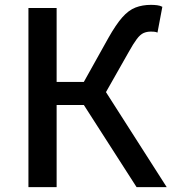

<svg xmlns="http://www.w3.org/2000/svg" viewBox="-20 -770 707 790"><path d="M97 0V-737H213V-433H325L426 -614Q457 -669 483 -698.5Q509 -728 537.5 -739Q566 -750 601 -750Q614 -750 626.5 -748.5Q639 -747 648 -742L628 -636Q621 -639 613.5 -639.5Q606 -640 601 -640Q584 -640 570.5 -634Q557 -628 543 -609.5Q529 -591 509 -555L416 -391L666 0H542L325 -338H213V0Z"/></svg>

Font: Source Han Sans SC Medium
Style: Regular
Weight: 500
Designer: Ryoko NISHIZUKA 西塚涼子 (kana, bopomofo & ideographs); Paul D. Hunt (Latin, Greek & Cyrillic); Sandoll Communications 산돌커뮤니
Foundry: Adobe
Version: Version 2.004;hotconv 1.0.118;makeotfexe 2.5.65603